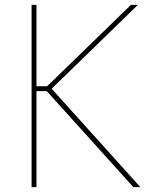

<svg xmlns="http://www.w3.org/2000/svg" viewBox="-20 -770 598 790"><path d="M528.8 0 172.5 -395H130V0H110V-750H130V-415H173.8L518.8 -750H547.5L192.5 -405L557.5 0Z"/></svg>

Font: Now Thin
Style: Regular
Weight: 250
Designer: Alfredo Marco Pradil
Foundry: Alfredo Marco Pradil
Version: Version 1.002;PS 001.002;hotconv 1.0.88;makeotf.lib2.5.64775